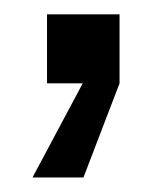

<svg xmlns="http://www.w3.org/2000/svg" viewBox="-20 -115 230 265"><path d="M44.9 -95.2H145V0L95.2 129.9H24.9L94.2 0H44.9Z"/></svg>

Font: TASA Explorer
Style: Regular
Weight: 400
Designer: Weizhong Zhang
Foundry: Local Remote
Version: Version 1.000;Glyphs 3.1.2 (3151)